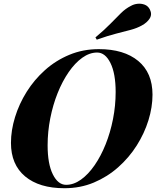

<svg xmlns="http://www.w3.org/2000/svg" viewBox="-20 -982 833 1016"><path d="M494 -704Q454 -704 415.5 -676.5Q377 -649 343.5 -600.5Q310 -552 285 -489.5Q260 -427 246 -356Q232 -285 232 -213Q232 -115 259.5 -59.5Q287 -4 330 -4Q370 -4 408.5 -31.5Q447 -59 480.5 -107.5Q514 -156 539 -218.5Q564 -281 578 -352Q592 -423 592 -495Q592 -593 564.5 -648.5Q537 -704 494 -704ZM38 -226Q38 -292 59.5 -362Q81 -432 121 -496Q161 -560 218 -611Q275 -662 347 -692Q419 -722 503 -722Q636 -722 711.5 -659.5Q787 -597 787 -481Q787 -415 765.5 -345.5Q744 -276 703.5 -212Q663 -148 605.5 -97Q548 -46 476.5 -16Q405 14 321 14Q188 14 113 -48.5Q38 -111 38 -226ZM485 -784Q534 -825 565 -857Q596 -889 620.5 -913Q645 -937 673 -951Q689 -960 708 -962Q727 -964 745 -957.5Q763 -951 773 -932Q786 -906 772 -884Q758 -862 730 -847Q705 -833 671.5 -824Q638 -815 594.5 -804Q551 -793 492 -772Z"/></svg>

Font: Playfair Display ExtraBold
Style: Italic
Weight: 800
Italic angle: -14°
Designer: Claus Eggers Sørensen
Foundry: Claus Eggers Sørensen
Version: Version 1.203